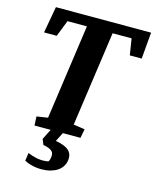

<svg xmlns="http://www.w3.org/2000/svg" viewBox="-129 -748 857 1058"><g transform="rotate(15 300.0 -219.0)"><path d="M108.9 -51.3 172.4 -61 249 -602.5H138.2L101.6 -509.3H29.3L56.6 -660.6H599.6L586.4 -509.3H518.6L503.9 -602.5H395.5L318.8 -61L383.3 -51.3L373.5 0H272.9L247.1 51.3Q271 55.7 289.6 62.3Q308.1 68.8 320.3 79.1Q332.5 89.4 337.6 104Q342.8 118.7 339.8 138.7Q336.9 157.7 326.7 173.3Q316.4 189 299.6 200Q282.7 210.9 259.8 217Q236.8 223.1 209 223.1Q188.5 223.1 170.4 219.7Q152.3 216.3 137.9 211.4Q123.5 206.5 112.3 200.2L118.7 154.8Q131.3 160.2 144.5 164.3Q157.7 168.5 173.3 171.4Q189 174.3 203.1 174.3Q213.9 174.3 222.4 173.3Q231 172.4 236.8 170.9Q238.8 168 240.2 164.8Q241.7 161.6 243.2 156.7Q244.6 151.9 245.6 145Q247.1 133.3 245.1 124.8Q243.2 116.2 236.3 109.9Q229.5 103.5 217.3 98.9Q205.1 94.2 186.5 90.8L173.8 59.6L203.6 0H111.3Z"/></g></svg>

Font: Noticia Text
Style: Bold Italic
Weight: 700
Italic angle: -8°
Designer: JM Sole
Foundry: JM Sole
Version: Version 1.003